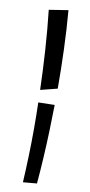

<svg xmlns="http://www.w3.org/2000/svg" viewBox="-106 -815 500 1065"><g transform="rotate(10 143.5 -282.0)"><path d="M111 -311Q108 -418 100.5 -534.5Q93 -651 81 -757L189 -774Q198 -669 202 -554.5Q206 -440 206 -335ZM106 210Q110 140 112.5 62Q115 -16 115 -93.5Q115 -171 113 -241L205 -243Q204 -174 201.5 -97Q199 -20 194.5 56.5Q190 133 184 203Z"/></g></svg>

Font: Marhey
Style: Regular
Weight: 400
Designer: Nur Syamsi & Bustanul Arifin
Foundry: Namelatype
Version: Version 1.000; ttfautohint (v1.8.4.7-5d5b)